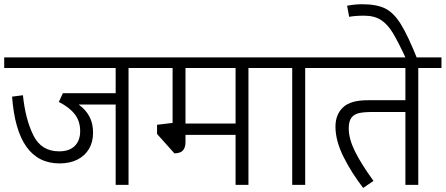

<svg xmlns="http://www.w3.org/2000/svg" viewBox="-26 -883 2128 917"><path d="M698.7 -558.1H587.9V0H526.4V-383.8H349.6Q383.8 -358.9 401.1 -326.2Q418.5 -293.5 418.5 -249Q418.5 -205.1 399.2 -172.1Q379.9 -139.2 343.8 -120.8Q307.6 -102.5 258.3 -102.5Q55.2 -102.5 31.7 -421.4L83.5 -428.2Q95.2 -314 133.1 -237.1Q170.9 -160.2 256.3 -160.2Q305.2 -160.2 331.1 -186Q356.9 -211.9 356.9 -256.3Q356.9 -304.7 330.8 -337.9Q304.7 -371.1 254.9 -396L274.4 -438L275.4 -437.5L274.9 -438H526.4V-558.1H-5.9V-608.9H698.7Z M1271.5 -558.1H1160.6V0H1099.1V-238.8H859.9V-204.1Q859.9 -179.7 848.6 -165.5Q837.4 -151.4 807.1 -150.4L724.1 -243.2V-287.1L798.3 -295.9V-558.1H686.5V-608.9H1271.5ZM1099.1 -558.1H859.9V-293H1099.1Z M1542 -558.1H1431.6V0H1369.6V-558.1H1259.3V-608.9H1542Z M2082.5 -558.1H1971.7V0H1910.2V-348.1H1751.5Q1710.4 -348.1 1687.3 -342.5Q1664.1 -336.9 1651.9 -320.1Q1639.6 -303.2 1639.6 -269.5Q1639.6 -220.7 1668.9 -160.9Q1698.2 -101.1 1757.8 -19L1708.5 14.6Q1653.3 -56.6 1614.7 -133.8Q1576.2 -210.9 1576.2 -278.3Q1576.2 -335.9 1612.5 -370.4Q1648.9 -404.8 1731.9 -404.3H1910.2V-558.1H1529.8V-608.9H2082.5Z M1915.5 -597.7Q1875.5 -684.1 1850.1 -725.8Q1824.7 -767.6 1793.2 -787.8Q1761.7 -808.1 1712.9 -808.1Q1669.9 -808.1 1641.6 -802.7L1631.8 -855.5Q1668.9 -862.8 1703.1 -862.8Q1772.9 -862.8 1813.7 -842.5Q1854.5 -822.3 1888.4 -767.6Q1922.4 -712.9 1969.2 -596.2L1924.8 -577.6Z"/></svg>

Font: Varta
Style: Light
Weight: 300
Designer: Joana Correia, Viktoriya Grabowska, Eben Sorkin
Foundry: Sorkin Type
Version: Version 1.002; ttfautohint (v1.3) -l 8 -r 24 -G 200 -x 12 -H